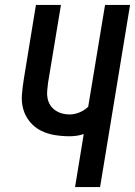

<svg xmlns="http://www.w3.org/2000/svg" viewBox="-20 -755 545 775"><path d="M283 0 318 -214Q303 -209 289 -207Q275 -205 261 -205Q230 -205 200 -210Q170 -215 144.5 -228Q119 -241 100.5 -263.5Q82 -286 74 -314Q66 -342 68.5 -373Q71 -404 76 -435L125 -735H226L174 -421Q172 -405 170.5 -389Q169 -373 172 -358Q175 -343 183 -330.5Q191 -318 203.5 -309.5Q216 -301 230.5 -297Q245 -293 261 -293Q280 -293 300 -301Q320 -309 336 -324L404 -735H505L384 0Z"/></svg>

Font: Iosevka Semibold
Style: Italic
Weight: 600
Italic angle: -9°
Monospace: yes
Designer: Belleve Invis
Foundry: Belleve Invis
Version: Version 32.5.0; ttfautohint (v1.8.4)